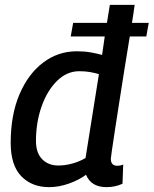

<svg xmlns="http://www.w3.org/2000/svg" viewBox="-20 -760 632 790"><path d="M418 10Q355 10 334 -41Q306 -20 264.5 -5Q223 10 182 10Q111 10 67.5 -35Q24 -80 24 -172Q24 -287 60 -371.5Q96 -456 157.5 -502.5Q219 -549 296 -549Q328 -549 353 -544.5Q378 -540 400 -534L411 -610H271L281 -666H420L432 -740H534Q532 -723 529 -704.5Q526 -686 523 -666H592L582 -610H514Q503 -544 492 -474.5Q481 -405 471 -341Q461 -277 453 -225Q445 -173 440.5 -141.5Q436 -110 436 -107Q436 -78 462 -78Q476 -78 487 -83L484 -4Q454 10 418 10ZM220 -79Q249 -79 279 -87.5Q309 -96 332 -110L387 -455Q370 -460 350.5 -463.5Q331 -467 306 -467Q255 -467 214.5 -427Q174 -387 151 -321.5Q128 -256 128 -180Q128 -131 153.5 -105Q179 -79 220 -79Z"/></svg>

Font: Georama Medium
Style: Italic
Weight: 500
Italic angle: -9°
Designer: Jean-Baptiste Levee
Foundry: Production Type
Version: Version 1.000